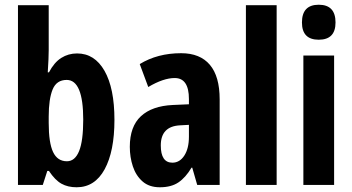

<svg xmlns="http://www.w3.org/2000/svg" viewBox="-20 -782 1490 812"><path d="M186 -570Q186 -554 185 -531Q184 -508 182 -476H187Q209 -518 239 -537Q269 -556 306 -556Q380 -556 422 -482.5Q464 -409 464 -275Q464 -142 422.5 -66Q381 10 304 10Q267 10 240 -5Q213 -20 187 -59H180L161 0H56V-760H186ZM262 -444Q219 -444 202.5 -403.5Q186 -363 186 -289V-262Q186 -178 204.5 -139Q223 -100 263 -100Q297 -100 314.5 -143Q332 -186 332 -276Q332 -444 262 -444Z M746 -557Q826 -557 867.5 -508Q909 -459 909 -362V0H814L793 -73H790Q765 -31 734.5 -10.5Q704 10 656 10Q611 10 583 -14.5Q555 -39 542 -78Q529 -117 529 -161Q529 -247 576 -290.5Q623 -334 711 -338L779 -341V-363Q779 -452 719 -452Q671 -452 607 -414L571 -511Q646 -557 746 -557ZM742 -252Q660 -248 660 -167Q660 -94 709 -94Q740 -94 759.5 -124Q779 -154 779 -204V-254Z M1150 0H1020V-760H1150Z M1328 -762Q1399 -762 1399 -687Q1399 -614 1328 -614Q1257 -614 1257 -687Q1257 -762 1328 -762ZM1393 -547V0H1263V-547Z"/></svg>

Font: Noto Sans Arabic ExtCond
Style: Bold
Weight: 700
Width: 2
Designer: Monotype Design Team, Nadine Chahine, Nizar Qandah and Khaled Hosny
Foundry: Monotype Imaging Inc.
Version: Version 2.012; ttfautohint (v1.8.4.7-5d5b)